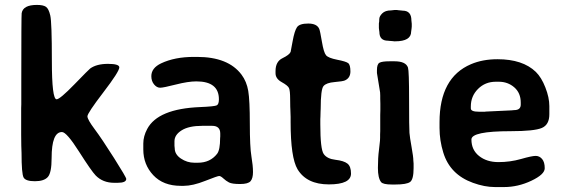

<svg xmlns="http://www.w3.org/2000/svg" viewBox="-20 -738 2270 770"><path d="M228.5 -208.5Q187 -208.5 187 -104Q187 -45.4 171.9 -28.3Q156.7 -11.2 119.9 -11.2Q83 -11.2 74.7 -26.1Q66.4 -41 66.4 -124.5L65.4 -153.3L64.9 -198.2V-304.7L65.4 -319.8V-411.6Q65.4 -676.3 66.9 -685.1Q72.3 -718.3 127.9 -718.3Q153.3 -718.3 164.3 -710.7Q175.3 -703.1 181.6 -676Q188 -648.9 188 -494.4Q188 -339.8 207 -339.8Q220.2 -339.8 278.6 -399.9Q336.9 -460 341.8 -463.4Q367.7 -481.9 413.1 -481.9Q458.5 -481.9 458.5 -467.8Q458.5 -451.2 394.5 -367.7Q330.6 -284.2 330.6 -271.5Q330.6 -258.8 359.6 -220Q388.7 -181.2 437.5 -104Q486.3 -26.9 486.3 -20.5Q486.3 -4.9 451.7 -4.9H438Q392.6 -4.9 363.8 -34.2Q346.7 -51.8 296.9 -130.1Q247.1 -208.5 228.5 -208.5Z M680.7 -143.6Q680.7 -118.7 705.6 -102.1Q730.5 -85.4 759.3 -85.4H773.4Q822.8 -85.4 850.6 -121.1Q862.8 -136.7 862.8 -184.6L863.3 -190.4V-202.6Q863.3 -233.4 830.6 -233.4H791Q737.3 -233.4 708.5 -215.3Q679.7 -197.3 679.7 -171.4V-153.3Q680.7 -146.5 680.7 -143.6ZM857.9 -339.8Q857.9 -411.6 767.6 -411.6Q734.4 -411.6 684.8 -398.9Q635.3 -386.2 622.1 -386.2Q608.9 -386.2 597.9 -399.4Q586.9 -412.6 586.9 -432.6Q586.9 -465.3 626 -483.9Q680.7 -509.8 757.8 -509.8H770Q895.5 -509.8 948.7 -438.5Q969.2 -411.1 975.6 -373.3Q981.9 -335.4 981.9 -241.9Q981.9 -148.4 988.3 -110.8Q994.6 -73.2 994.6 -48.1Q994.6 -22.9 984.9 -11.5Q975.1 0 942.9 0Q910.6 0 898.4 -6.3Q886.2 -12.7 875.7 -22.5Q865.2 -32.2 858.9 -32.2Q852.5 -32.2 802.7 -12.5Q752.9 7.3 716.8 7.3H705.1Q634.8 7.3 594.7 -35.4Q554.7 -78.1 554.7 -138.7V-162.6Q554.7 -191.4 570.3 -220.7Q613.3 -301.8 782.7 -308.6Q841.3 -311 849.6 -315.7Q857.9 -320.3 857.9 -339.8Z M1387.7 -42Q1387.7 1.5 1298.8 1.5Q1210 1.5 1173.3 -59.1Q1145.5 -106 1145.5 -248V-269L1144.5 -299.3L1144 -309.6L1143.6 -340.3Q1143.6 -375 1138.9 -385Q1134.3 -395 1109.6 -408.7Q1085 -422.4 1085 -444.3V-453.1Q1085 -491.2 1112.8 -504.6Q1140.6 -518.1 1145.5 -529.8Q1146 -531.2 1153.6 -572.8Q1161.1 -614.3 1171.1 -628.9Q1181.2 -643.6 1216.1 -643.6Q1251 -643.6 1260.3 -622.1Q1263.7 -614.3 1271 -570.8Q1278.3 -527.3 1287.6 -516.4Q1296.9 -505.4 1332 -498.5Q1367.2 -491.7 1376.2 -484.9Q1385.3 -478 1385.3 -451.7Q1385.3 -425.3 1363.3 -415.5Q1354.5 -411.6 1321.8 -408.9Q1289.1 -406.2 1277.6 -393.1Q1266.1 -379.9 1266.1 -301.3L1265.6 -291Q1265.1 -280.8 1265.1 -270.5L1264.6 -260.3V-239.3Q1264.6 -140.1 1278.1 -120.6Q1291.5 -101.1 1325.2 -97.2Q1358.9 -93.3 1373.3 -82Q1387.7 -70.8 1387.7 -42Z M1548.3 -696.3 1561.5 -697.8H1572.8L1575.2 -697.3L1590.3 -695.8Q1592.3 -695.3 1594.7 -695.3Q1629.9 -695.3 1629.9 -656.2L1631.3 -642.6V-631.3L1630.4 -622.1L1628.9 -611.3Q1628.9 -572.3 1564.5 -572.3H1560.1L1557.6 -572.8L1540.5 -574.2Q1538.1 -574.7 1536.1 -574.7Q1501.5 -574.7 1501.5 -609.9Q1500.5 -614.7 1500.5 -616.7L1499.5 -625.5V-644Q1501 -649.9 1501 -661.1Q1501 -672.4 1512.9 -684.3Q1524.9 -696.3 1548.3 -696.3ZM1564.5 2H1551.8Q1516.1 2 1508.3 -7.8Q1495.6 -23.9 1495.6 -64.5Q1495.6 -105 1499.8 -136.7Q1503.9 -168.5 1503.9 -173.8L1504.4 -186.5Q1504.4 -192.9 1504.4 -199.2L1504.9 -211.9V-276.9L1505.4 -296.4V-322.3L1504.9 -341.8Q1504.9 -348.1 1504.9 -354.5L1504.4 -367.2L1491.7 -445.3V-457Q1491.7 -480.5 1501.7 -486.3Q1511.7 -492.2 1543 -492.2H1562Q1607.9 -492.2 1616.2 -466.8Q1620.6 -453.6 1620.6 -338.4Q1620.6 -223.1 1622.1 -205.3Q1623.5 -187.5 1630.6 -148.2Q1637.7 -108.9 1637.7 -94.2L1638.7 -82V-64Q1638.7 -19 1625 -8.5Q1611.3 2 1564.5 2Z M2068.4 -318.4V-326.7Q2068.4 -365.2 2042.5 -387.7Q2016.6 -410.2 1980.5 -410.2H1968.3Q1925.8 -410.2 1897 -381.3Q1868.2 -352.5 1868.2 -311V-303.2Q1868.2 -290 1899.9 -290H1924.8L1927.7 -290.5L2031.2 -295.4L2042 -296.4Q2068.4 -296.4 2068.4 -318.4ZM2028.3 -211.9Q1870.6 -211.9 1870.6 -178.7Q1870.6 -136.7 1901.4 -112.3Q1932.1 -87.9 1979 -87.9Q2025.9 -87.9 2069.3 -100.3Q2112.8 -112.8 2128.2 -112.8Q2143.6 -112.8 2154.1 -100.3Q2164.6 -87.9 2164.6 -63.2Q2164.6 -38.6 2111.1 -13.2Q2057.6 12.2 2001 12.2H1965.3Q1923.3 12.2 1876.5 -4.9Q1784.7 -38.1 1757.8 -126Q1742.7 -174.8 1742.7 -224.6V-248Q1742.7 -426.8 1868.7 -480.5Q1915.5 -500.5 1975.1 -500.5Q2076.2 -500.5 2128.9 -449.7Q2151.4 -427.7 2167.2 -387.2Q2183.1 -346.7 2183.1 -312.5V-279.8Q2183.1 -237.8 2153.1 -224.9Q2123 -211.9 2028.3 -211.9Z"/></svg>

Font: Averia Sans Libre
Style: Bold
Weight: 700
Version: Version 1.002